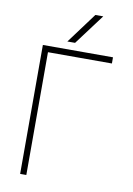

<svg xmlns="http://www.w3.org/2000/svg" viewBox="-102 -1012 746 1077"><g transform="rotate(10 271.5 -473.5)"><path d="M126 -697.3V2H90.8V-732.4H490.2V-697.3ZM266.6 -775.4H222.7L351.6 -949.2H396.5Z"/></g></svg>

Font: Gen Shin Gothic ExtraLight
Style: Regular
Weight: 100
Designer: [Source Han Sans]
Ryoko NISHIZUKA  (kana & ideographs); Paul D. Hunt (Latin, Greek & Cyrillic); Wenlong ZHANG  (bopomofo
Version: Version 1.002.20150607